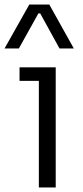

<svg xmlns="http://www.w3.org/2000/svg" viewBox="-46 -825 365 845"><path d="M37.1 -611.8H-25.9L83 -805.2H170.9L278.8 -611.8H215.8L130.9 -766.1H123ZM199.2 0H125V-469.2H40V-528.8H199.2Z"/></svg>

Font: Sora Light
Style: Regular
Weight: 300
Designer: Jonathan Barnbrook, Julián Moncada
Foundry: Barnbrook Fonts
Version: Version 2.000